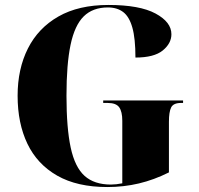

<svg xmlns="http://www.w3.org/2000/svg" viewBox="-20 -744 801 774"><path d="M413 10Q291 10 210.5 -36Q130 -82 90.5 -164.5Q51 -247 51 -358Q51 -466 92.5 -548.5Q134 -631 215.5 -677.5Q297 -724 417 -724Q543 -724 607 -689.5Q671 -655 671 -606Q671 -569 636 -540.5Q601 -512 526 -512Q526 -589 513.5 -633Q501 -677 476.5 -695.5Q452 -714 415 -714Q354 -714 317.5 -678Q281 -642 264.5 -563.5Q248 -485 248 -358Q248 -228 265 -149Q282 -70 321 -35Q360 0 427 0Q448 0 473 -5V-257Q473 -294 460.5 -311.5Q448 -329 414 -329H396V-339H718V-329H710Q679 -329 670 -311Q661 -293 661 -253V-49Q601 -19 540 -4.5Q479 10 413 10Z"/></svg>

Font: Noto Serif Display SemiCondensed Black
Style: Regular
Weight: 900
Width: 4
Designer: Monotype Design Team
Foundry: Monotype Imaging Inc.
Version: Version 2.009